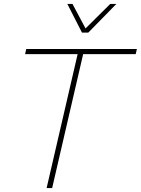

<svg xmlns="http://www.w3.org/2000/svg" viewBox="-20 -952 713 972"><path d="M395 -787 321 -932H347L413 -808L538 -932H569L427 -787ZM673 -704 667 -678H401L244 0H216L373 -678H107L113 -704Z"/></svg>

Font: Prodigy Sans ExtraLight
Style: Italic
Weight: 200
Italic angle: -13°
Designer: Wei Huang
Foundry: Wei Huang
Version: Version 1.003; ttfautohint (v1.8.3)